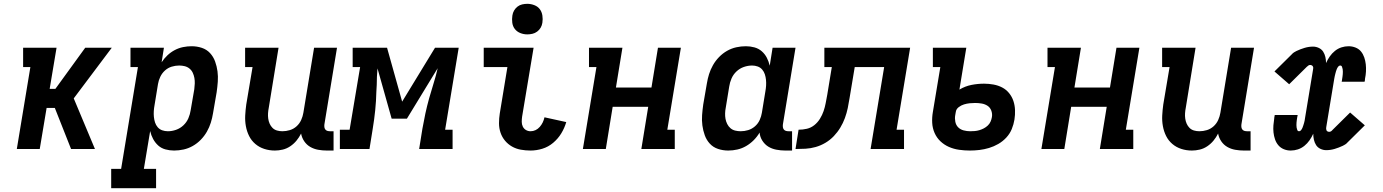

<svg xmlns="http://www.w3.org/2000/svg" viewBox="-20 -780 7240 1005"><path d="M68 0 139 -429H101V-530H276L240 -315H270L426 -530H565L366 -265L477 0H352L267 -215H224L188 0Z M562 205V104H614L702 -429H663V-530H838L826 -454Q839 -474 856.5 -490.5Q874 -507 895 -518Q916 -529 938.5 -533.5Q961 -538 983 -538Q1011 -538 1036.5 -529.5Q1062 -521 1079.5 -502Q1097 -483 1106 -458Q1115 -433 1118.5 -406.5Q1122 -380 1120 -352.5Q1118 -325 1114 -297L1095 -187Q1091 -162 1083.5 -138Q1076 -114 1063 -91Q1050 -68 1031 -48.5Q1012 -29 989 -16Q966 -3 941 2.5Q916 8 891 8Q868 8 846 2Q824 -4 808 -18.5Q792 -33 781.5 -52.5Q771 -72 766 -94L733 104H797V205ZM859 -93Q880 -93 901.5 -100.5Q923 -108 940 -124Q957 -140 966 -161Q975 -182 978 -203L997 -313Q999 -328 999.5 -343Q1000 -358 997.5 -372Q995 -386 989 -399Q983 -412 972 -421Q961 -430 947 -433.5Q933 -437 918 -437Q898 -437 878.5 -431Q859 -425 843.5 -411Q828 -397 819 -378Q810 -359 807 -340L789 -230Q786 -214 785 -198.5Q784 -183 785.5 -168Q787 -153 791.5 -139Q796 -125 805.5 -114Q815 -103 829 -98Q843 -93 859 -93Z M1419 8Q1390 8 1363.5 -0.5Q1337 -9 1316.5 -26.5Q1296 -44 1284 -68Q1272 -92 1267 -119.5Q1262 -147 1263.5 -175.5Q1265 -204 1269 -233L1302 -429H1263V-530H1438L1387 -217Q1384 -202 1383 -187.5Q1382 -173 1384 -159Q1386 -145 1391.5 -132.5Q1397 -120 1406.5 -110.5Q1416 -101 1429.5 -97Q1443 -93 1458 -93Q1478 -93 1497.5 -99Q1517 -105 1532.5 -119Q1548 -133 1556.5 -152Q1565 -171 1568 -190L1624 -530H1744L1678 -129Q1677 -121 1678 -114Q1679 -107 1683 -102Q1687 -97 1693.5 -95Q1700 -93 1708 -93H1726V8H1691Q1668 8 1645.5 4Q1623 0 1604 -11Q1585 -22 1572.5 -40.5Q1560 -59 1556 -81Q1546 -61 1532 -44Q1518 -27 1499.5 -14.5Q1481 -2 1460 3Q1439 8 1419 8Z M1759 0V-101H1810L1865 -429H1826V-530H2006L2085 -248L2257 -530H2381L2310 -101H2349V0H2174L2191 -106Q2198 -146 2206.5 -185.5Q2215 -225 2226 -264.5Q2237 -304 2249.5 -343.5Q2262 -383 2271 -423L2110 -159H2030L1956 -422Q1954 -401 1953 -379Q1952 -357 1952 -336L1950 -300Q1949 -252 1944 -203Q1939 -154 1931 -106L1914 0Z M2757 8Q2731 8 2706 3.5Q2681 -1 2660 -13Q2639 -25 2623.5 -43.5Q2608 -62 2600 -85.5Q2592 -109 2592 -135Q2592 -161 2596 -186L2636 -429H2512V-530H2773L2713 -170Q2711 -156 2711 -142.5Q2711 -129 2716.5 -117.5Q2722 -106 2733 -99.5Q2744 -93 2757 -93Q2771 -93 2783.5 -99Q2796 -105 2805.5 -116Q2815 -127 2821 -139.5Q2827 -152 2830 -166L2944 -141Q2935 -110 2918 -82Q2901 -54 2875.5 -32.5Q2850 -11 2819 -1.5Q2788 8 2757 8ZM2740 -600Q2721 -600 2703.5 -607Q2686 -614 2675 -628Q2664 -642 2661.5 -661Q2659 -680 2662 -699Q2664 -713 2671 -725Q2678 -737 2689 -745.5Q2700 -754 2713.5 -757Q2727 -760 2740 -760Q2759 -760 2777 -753Q2795 -746 2805.5 -732Q2816 -718 2819 -699Q2822 -680 2819 -661Q2817 -647 2810 -635Q2803 -623 2791.5 -614.5Q2780 -606 2766.5 -603Q2753 -600 2740 -600Z M3031 0 3102 -429H3063V-530H3238L3204 -322H3390L3424 -530H3544L3473 -101H3512V0H3337L3373 -221H3187L3151 0Z M3792 8Q3764 8 3738.5 -0.5Q3713 -9 3695.5 -28Q3678 -47 3669 -72Q3660 -97 3656.5 -123.5Q3653 -150 3655 -177.5Q3657 -205 3661 -233L3680 -343Q3684 -368 3691.5 -392Q3699 -416 3712 -439Q3725 -462 3744 -481.5Q3763 -501 3786 -514Q3809 -527 3834 -532.5Q3859 -538 3884 -538Q3907 -538 3929 -532Q3951 -526 3967.5 -511.5Q3984 -497 3994 -477.5Q4004 -458 4009 -436L4024 -530H4144L4078 -129Q4077 -121 4078 -114Q4079 -107 4083 -102Q4087 -97 4093.5 -95Q4100 -93 4108 -93H4126V8H4091Q4067 8 4043.5 3.5Q4020 -1 4001.5 -12.5Q3983 -24 3970.5 -43.5Q3958 -63 3956 -86Q3943 -64 3925 -46Q3907 -28 3885.5 -15.5Q3864 -3 3840 2.5Q3816 8 3792 8ZM3857 -93Q3877 -93 3896.5 -99Q3916 -105 3932 -119Q3948 -133 3956.5 -152Q3965 -171 3968 -190L3986 -300Q3989 -316 3990 -331.5Q3991 -347 3989.5 -362Q3988 -377 3983.5 -391Q3979 -405 3969.5 -416Q3960 -427 3946 -432Q3932 -437 3917 -437Q3895 -437 3873.5 -429.5Q3852 -422 3835 -406Q3818 -390 3809 -369Q3800 -348 3797 -327L3779 -217Q3776 -202 3775.5 -187Q3775 -172 3777.5 -158Q3780 -144 3786.5 -131Q3793 -118 3803.5 -109Q3814 -100 3828 -96.5Q3842 -93 3857 -93Z M4144 0 4160 -101Q4182 -101 4203.5 -106Q4225 -111 4242.5 -125Q4260 -139 4272 -158.5Q4284 -178 4291 -198.5Q4298 -219 4302 -240.5Q4306 -262 4310 -283L4334 -429H4295V-530H4744L4673 -101H4712V0H4537L4608 -429H4454L4427 -267Q4423 -241 4417.5 -214.5Q4412 -188 4402.5 -162Q4393 -136 4378.5 -112Q4364 -88 4344.5 -67.5Q4325 -47 4300.5 -32.5Q4276 -18 4249.5 -10.5Q4223 -3 4196.5 -1.5Q4170 0 4144 0Z M5056 8Q5028 8 5000 4Q4972 0 4947 -11Q4922 -22 4902.5 -40.5Q4883 -59 4872 -84Q4861 -109 4859.5 -137Q4858 -165 4863 -194L4902 -429H4863V-530H5038L5002 -311Q5032 -329 5065 -335.5Q5098 -342 5131 -342Q5156 -342 5180.5 -337.5Q5205 -333 5226 -322Q5247 -311 5262 -292.5Q5277 -274 5284.5 -251.5Q5292 -229 5293 -204Q5294 -179 5290 -154Q5286 -129 5276 -104.5Q5266 -80 5247.5 -60Q5229 -40 5205.5 -26.5Q5182 -13 5157 -5.5Q5132 2 5107 5Q5082 8 5057 8ZM5058 -93Q5070 -93 5082 -94Q5094 -95 5106 -98.5Q5118 -102 5129.5 -108Q5141 -114 5150.5 -123Q5160 -132 5165 -143.5Q5170 -155 5172 -167Q5175 -184 5169 -200.5Q5163 -217 5149.5 -226Q5136 -235 5119 -238Q5102 -241 5084 -241Q5070 -241 5055.5 -239.5Q5041 -238 5026 -233.5Q5011 -229 4998 -219Q4985 -209 4983 -194L4980 -177Q4977 -160 4980.5 -142.5Q4984 -125 4995.5 -113.5Q5007 -102 5024 -97.5Q5041 -93 5058 -93Z M5431 0 5502 -429H5463V-530H5638L5604 -322H5790L5824 -530H5944L5873 -101H5912V0H5737L5773 -221H5587L5551 0Z M6219 8Q6190 8 6163.5 -0.5Q6137 -9 6116.5 -26.5Q6096 -44 6084 -68Q6072 -92 6067 -119.5Q6062 -147 6063.5 -175.5Q6065 -204 6069 -233L6102 -429H6063V-530H6238L6187 -217Q6184 -202 6183 -187.5Q6182 -173 6184 -159Q6186 -145 6191.5 -132.5Q6197 -120 6206.5 -110.5Q6216 -101 6229.5 -97Q6243 -93 6258 -93Q6278 -93 6297.5 -99Q6317 -105 6332.5 -119Q6348 -133 6356.5 -152Q6365 -171 6368 -190L6424 -530H6544L6478 -129Q6477 -121 6478 -114Q6479 -107 6483 -102Q6487 -97 6493.5 -95Q6500 -93 6508 -93H6526V8H6491Q6468 8 6445.5 4Q6423 0 6404 -11Q6385 -22 6372.5 -40.5Q6360 -59 6356 -81Q6346 -61 6332 -44Q6318 -27 6299.5 -14.5Q6281 -2 6260 3Q6239 8 6219 8Z M6736 8Q6717 8 6700 1Q6683 -6 6671.5 -19.5Q6660 -33 6654 -50.5Q6648 -68 6646 -86.5Q6644 -105 6645.5 -124Q6647 -143 6650 -162Q6650 -165 6650.5 -168Q6651 -171 6652 -173Q6652 -174 6652 -175.5Q6652 -177 6652 -178H6772Q6772 -177 6772 -176Q6772 -175 6772 -173Q6771 -171 6770.5 -169Q6770 -167 6770 -165Q6769 -159 6768 -152Q6767 -145 6766.5 -138.5Q6766 -132 6766 -125Q6766 -118 6767 -112Q6768 -106 6770.5 -99.5Q6773 -93 6780 -93Q6786 -93 6790.5 -99Q6795 -105 6797.5 -111Q6800 -117 6802 -123.5Q6804 -130 6806 -136.5Q6808 -143 6809 -149Q6810 -155 6811 -162L6853 -416Q6854 -420 6854 -424.5Q6854 -429 6852 -432.5Q6850 -436 6846 -438Q6842 -440 6838 -440Q6833 -440 6828.5 -437Q6824 -434 6820 -430L6728 -339L6651 -406L6742 -496Q6747 -502 6753.5 -506Q6760 -510 6766 -513Q6766 -513 6766 -513Q6766 -513 6766 -513Q6787 -523 6809 -529.5Q6831 -536 6853 -536Q6869 -536 6883.5 -529Q6898 -522 6906 -509.5Q6914 -497 6917.5 -481.5Q6921 -466 6921 -450Q6929 -468 6940.5 -484.5Q6952 -501 6967.5 -513.5Q6983 -526 7001.5 -532Q7020 -538 7039 -538Q7058 -538 7075.5 -531Q7093 -524 7104 -510.5Q7115 -497 7121 -479.5Q7127 -462 7129 -443.5Q7131 -425 7130 -406Q7129 -387 7125 -368Q7125 -365 7124.5 -362Q7124 -359 7124 -357Q7123 -356 7123 -354.5Q7123 -353 7123 -352H7003Q7003 -353 7003 -354Q7003 -355 7004 -357Q7004 -359 7004.5 -361Q7005 -363 7005 -365Q7006 -371 7007 -378Q7008 -385 7008.5 -391.5Q7009 -398 7009 -405Q7009 -412 7008 -418Q7007 -424 7004.5 -430.5Q7002 -437 6995 -437Q6989 -437 6984.5 -431Q6980 -425 6977.5 -419Q6975 -413 6973 -406.5Q6971 -400 6969.5 -393.5Q6968 -387 6966.5 -381Q6965 -375 6964 -368L6922 -114Q6921 -110 6921.5 -105.5Q6922 -101 6923.5 -97.5Q6925 -94 6929 -92Q6933 -90 6938 -90Q6943 -90 6947.5 -93Q6952 -96 6955 -100L7047 -191L7124 -124L7033 -34Q7028 -28 7021.5 -24Q7015 -20 7009 -17Q7009 -17 7009 -17Q7009 -17 7009 -17Q6988 -7 6966 -0.5Q6944 6 6922 6Q6906 6 6891.5 -1Q6877 -8 6869 -20.5Q6861 -33 6857.5 -48.5Q6854 -64 6854 -80Q6846 -62 6834.5 -45.5Q6823 -29 6807.5 -16.5Q6792 -4 6773.5 2Q6755 8 6736 8Z"/></svg>

Font: Iosevka Slab Extended
Style: Bold Italic
Weight: 700
Width: 7
Italic angle: -9°
Monospace: yes
Designer: Belleve Invis
Foundry: Belleve Invis
Version: Version 11.1.0; ttfautohint (v1.8.3)